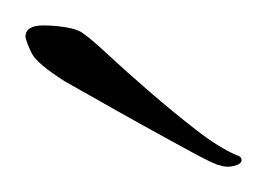

<svg xmlns="http://www.w3.org/2000/svg" viewBox="-20 -554 210 151"><path d="M153 -424Q150 -424 131.5 -434Q113 -444 90.5 -456.5Q68 -469 50.5 -479Q33 -489 31 -490Q9 -504 5 -512Q1 -520 0 -525Q0 -534 14 -534Q23 -534 32 -532.5Q41 -531 45 -528Q51 -524 65 -511Q79 -498 97.5 -482Q116 -466 134 -452Q152 -438 166 -432Q170 -431 170 -428Q170 -425 164 -423.5Q158 -422 153 -424Z"/></svg>

Font: Beau Rivage
Style: Regular
Weight: 400
Designer: Robert E. Leuschke
Foundry: Robert E. Leuschke
Version: Version 1.010; ttfautohint (v1.8.3)